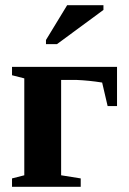

<svg xmlns="http://www.w3.org/2000/svg" viewBox="-20 -715 494 735"><path d="M428 -309H392L371 -399Q321 -407 273 -409H214V-44L289 -32V0H26V-32L73 -44V-415L26 -427V-459H428ZM156 -546V-562L237 -695H376V-677L198 -546Z"/></svg>

Font: Libra Serif Modern
Style: Bold
Weight: 700
Designer: Stefan Peev, Context Ltd
Foundry: Ascender Corporation
Version: Version 1.000